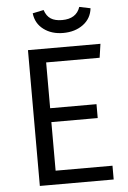

<svg xmlns="http://www.w3.org/2000/svg" viewBox="-59 -926 648 969"><g transform="rotate(-5 265.0 -441.5)"><path d="M288.1 -758.8Q229.5 -758.8 189.2 -789.1Q148.9 -819.3 143.1 -871.1L199.2 -882.8Q209.5 -851.6 231 -837.9Q252.4 -824.2 288.1 -824.2Q360.4 -824.2 379.9 -882.8L436 -871.1Q430.2 -819.3 389.2 -789.1Q348.1 -758.8 288.1 -758.8ZM470.2 -688 460 -618.2H189V-386.2H423.8V-315.9H189V-69.8H477.1V0H103V-688Z"/></g></svg>

Font: Fira Sans Book
Style: Regular
Weight: 350
Designer: Carrois Corporate & Edenspiekermann AG
Foundry: Carrois Corporate GbR & Edenspiekermann AG
Version: Version 4.203;PS 004.203;hotconv 1.0.88;makeotf.lib2.5.64775